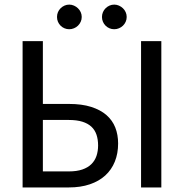

<svg xmlns="http://www.w3.org/2000/svg" viewBox="-20 -822 802 842"><path d="M79.1 0ZM168 -641.6V-366.2H282.2Q338.9 -366.2 379.6 -353.3Q420.4 -340.3 446.8 -317.4Q473.1 -294.4 485.6 -262.7Q498 -231 498 -192.9Q498 -148.9 483.6 -113.3Q469.2 -77.6 441.7 -52.5Q414.1 -27.3 373.8 -13.7Q333.5 0 282.2 0H79.1V-641.6ZM168 -295.9V-70.3H282.2Q316.4 -70.3 340.8 -78.6Q365.2 -86.9 380.6 -102.1Q396 -117.2 403.1 -138.2Q410.2 -159.2 410.2 -184.1Q410.2 -210.4 403.1 -231.4Q396 -252.4 380.6 -266.6Q365.2 -280.8 341.1 -288.3Q316.9 -295.9 282.2 -295.9ZM687.5 0H598.6V-641.6H687.5ZM338.4 -747.6Q338.4 -736.3 334 -726.6Q329.6 -716.8 322 -709.5Q314.5 -702.1 304.4 -698Q294.4 -693.8 283.7 -693.8Q272.5 -693.8 262.7 -698Q252.9 -702.1 245.6 -709.5Q238.3 -716.8 234.1 -726.6Q230 -736.3 230 -747.6Q230 -758.8 234.1 -768.6Q238.3 -778.3 245.6 -785.6Q252.9 -793 262.7 -797.4Q272.5 -801.8 283.7 -801.8Q294.4 -801.8 304.4 -797.4Q314.5 -793 322 -785.6Q329.6 -778.3 334 -768.6Q338.4 -758.8 338.4 -747.6ZM535.6 -747.6Q535.6 -736.3 531.2 -726.6Q526.9 -716.8 519.3 -709.5Q511.7 -702.1 501.7 -698Q491.7 -693.8 481 -693.8Q469.7 -693.8 460 -698Q450.2 -702.1 442.9 -709.5Q435.5 -716.8 431.4 -726.6Q427.2 -736.3 427.2 -747.6Q427.2 -758.8 431.4 -768.6Q435.5 -778.3 442.9 -785.6Q450.2 -793 460 -797.4Q469.7 -801.8 481 -801.8Q491.7 -801.8 501.7 -797.4Q511.7 -793 519.3 -785.6Q526.9 -778.3 531.2 -768.6Q535.6 -758.8 535.6 -747.6Z"/></svg>

Font: Carlito
Style: Regular
Weight: 400
Designer: Lukasz Dziedzic
Foundry: tyPoland Lukasz Dziedzic
Version: Version 1.104